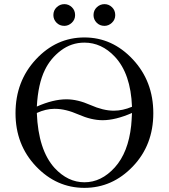

<svg xmlns="http://www.w3.org/2000/svg" viewBox="-20 -886 818 928"><path d="M238 -813Q238 -836 254 -851Q270 -866 291 -866Q312 -866 327.5 -851Q343 -836 343 -813Q343 -791 327 -776Q311 -761 291 -761Q268 -761 253 -776.5Q238 -792 238 -813ZM432 -813Q432 -836 448 -851Q464 -866 485 -866Q506 -866 521.5 -851Q537 -836 537 -813Q537 -791 521 -776Q505 -761 485 -761Q462 -761 447 -776.5Q432 -792 432 -813ZM55 -339Q55 -493 153.5 -599Q252 -705 388 -705Q523 -705 622 -599Q721 -493 721 -339Q721 -185 622 -81.5Q523 22 388 22Q253 22 154 -82Q55 -186 55 -339ZM158 -340Q165 -161 244 -74Q308 -5 388 -5Q470 -5 535 -77Q600 -149 614 -279Q616 -298 618 -340Q538 -305 476 -305Q422 -305 359.5 -332.5Q297 -360 246 -360H242Q202 -360 158 -340ZM158 -371Q237 -406 301 -406Q355 -406 417 -378.5Q479 -351 530 -351Q573 -351 618 -370Q612 -530 535 -612Q471 -680 388 -680Q325 -680 274.5 -642Q224 -604 197 -548Q164 -481 158 -371Z"/></svg>

Font: CMU Serif
Style: Roman
Weight: 500
Version: Version 0.7.0